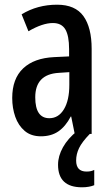

<svg xmlns="http://www.w3.org/2000/svg" viewBox="-20 -570 470 817"><path d="M223 -550Q300 -550 335 -501.5Q370 -453 370 -362V0H298L283 -74H281Q259 -32 228.5 -11Q198 10 154 10Q112 10 85 -13Q58 -36 45 -73Q32 -110 32 -153Q32 -235 78.5 -279Q125 -323 211 -327L274 -330V-361Q274 -418 258 -445Q242 -472 205 -472Q161 -472 101 -437L72 -509Q139 -550 223 -550ZM230 -260Q130 -254 130 -156Q130 -67 190 -67Q229 -67 252 -105Q275 -143 275 -209V-263ZM304 113Q304 160 348 160Q360 160 367.5 158Q375 156 381 153V218Q372 222 358.5 224.5Q345 227 329 227Q227 227 227 131Q227 94 248 56.5Q269 19 309 -13L362 0Q329 34 316.5 60Q304 86 304 113Z"/></svg>

Font: Noto Sans Lao Looped ExtraCondensed Medium
Style: Regular
Weight: 500
Width: 2
Designer: Mark Frömberg, Ben Mitchell
Foundry: The Fontpad Ltd
Version: Version 1.002; ttfautohint (v1.8.4.7-5d5b)